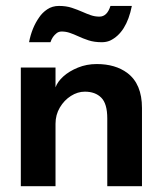

<svg xmlns="http://www.w3.org/2000/svg" viewBox="-20 -644 547 664"><path d="M471 0H351V-234.5Q351 -285.5 330.2 -306.2Q309.5 -327 273.5 -327Q248.5 -327 225.2 -312.2Q202 -297.5 187 -272.2Q172 -247 172 -216V0H52V-410.5H172V-342Q179 -361.5 199.2 -379.8Q219.5 -398 249.5 -410.2Q279.5 -422.5 314.5 -422.5Q379 -422.5 420.5 -391.5Q471 -353.5 471 -270.5ZM332 -498Q306 -498 286.2 -504.5Q266.5 -511 249.5 -519Q235.5 -525.5 221.8 -530.2Q208 -535 193.5 -535Q183 -535 175.8 -529.2Q168.5 -523.5 163.2 -516Q158 -508.5 154.5 -498H80.5Q90 -548 115.5 -584Q126 -600 143.5 -611.8Q161 -623.5 184 -623.5Q209 -623.5 228.5 -617Q248 -610.5 265 -603Q279.5 -596.5 293.8 -591.5Q308 -586.5 324 -586.5Q350.5 -586.5 362 -623.5H436Q417.5 -530.5 360.5 -503.5Q347.5 -498 332 -498Z"/></svg>

Font: Lucymar Sans SemiBold
Style: Regular
Weight: 600
Foundry: The League of Moveable Type (original font) / Main changes by Cristiano Sobral with portions from Mirco Monsees
Version: Version 2.001;August 30, 2020;FontCreator 13.0.0.2681 64-bit